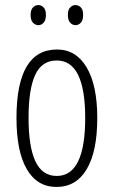

<svg xmlns="http://www.w3.org/2000/svg" viewBox="-20 -738 455 768"><path d="M369.1 -266.1Q369.1 -132.3 326.9 -61.3Q284.7 9.8 206.1 9.8Q128.4 9.8 87.2 -61.3Q45.9 -132.3 45.9 -266.1Q45.9 -540 208 -540Q284.2 -540 326.7 -468.3Q369.1 -396.5 369.1 -266.1ZM94.2 -266.1Q94.2 -151.4 121.6 -92.8Q148.9 -34.2 207 -34.2Q320.8 -34.2 320.8 -266.1Q320.8 -496.1 207 -496.1Q147.5 -496.1 120.8 -438.5Q94.2 -380.9 94.2 -266.1ZM102.5 -678.2Q102.5 -699.2 112.1 -708.5Q121.6 -717.8 133.8 -717.8Q145 -717.8 154.3 -708.5Q163.6 -699.2 163.6 -678.2Q163.6 -656.7 154.3 -647Q145 -637.2 133.8 -637.2Q121.6 -637.2 112.1 -647Q102.5 -656.7 102.5 -678.2ZM251.5 -678.2Q251.5 -699.2 261 -708.5Q270.5 -717.8 281.7 -717.8Q293.9 -717.8 303.2 -708.5Q312.5 -699.2 312.5 -678.2Q312.5 -656.7 303.2 -647Q293.9 -637.2 281.7 -637.2Q270.5 -637.2 261 -647Q251.5 -656.7 251.5 -678.2Z"/></svg>

Font: TypoPRO Open Sans Condensed
Style: Regular
Weight: 300
Width: 3
Foundry: Ascender Corporation
Version: Version 1.10